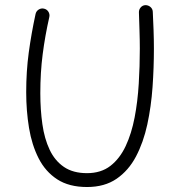

<svg xmlns="http://www.w3.org/2000/svg" viewBox="-20 -712 699 751"><path d="M151.9 -678.2Q163.1 -675.8 169.2 -666.3Q175.3 -656.7 172.9 -645.5Q156.2 -571.8 147 -500.2Q137.7 -428.7 137.7 -347.2Q137.7 -282.7 145.8 -226.1Q153.8 -169.4 174.1 -126.5Q194.3 -83.5 230 -59.1Q265.6 -34.7 320.3 -34.7Q375 -34.7 411.9 -63.2Q448.7 -91.8 471.7 -140.9Q494.6 -189.9 506.6 -252.7Q518.6 -315.4 522.7 -384.5Q526.9 -453.6 526.9 -521.5Q526.9 -554.7 525.6 -593.8Q524.4 -632.8 523.4 -663.1Q522.9 -674.3 530.3 -682.9Q537.6 -691.4 548.8 -691.9Q560.1 -691.9 568.6 -684.6Q577.1 -677.2 577.6 -666Q579.1 -635.3 580.6 -595.7Q582 -556.2 582 -521.5Q582 -447.8 576.7 -371.6Q571.3 -295.4 556.2 -225.3Q541 -155.3 512 -100.1Q482.9 -44.9 436 -12.7Q389.2 19.5 320.3 19.5Q250 19.5 203.9 -10.5Q157.7 -40.5 131.1 -92.8Q104.5 -145 93.5 -211.7Q82.5 -278.3 82.5 -351.6Q82.5 -433.1 92.5 -506.8Q102.5 -580.6 119.1 -657.2Q121.6 -668.5 131.3 -674.6Q141.1 -680.7 151.9 -678.2Z"/></svg>

Font: Mikhak Light
Style: Regular
Weight: 300
Designer: Amin Abedi
Version: Version 3.3